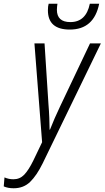

<svg xmlns="http://www.w3.org/2000/svg" viewBox="-121 -764 559 1026"><path d="M-48 242Q5 242 40 208Q75 174 107 109L418 -532H360L200 -195Q169 -130 146 -71H144Q144 -97 142.5 -134Q141 -171 138 -206L117 -532H63L104 -4L57 94Q32 145 8.5 169.5Q-15 194 -49 194Q-75 194 -97 184L-101 232Q-79 242 -48 242ZM252 -606Q381 -606 409 -744H359Q339 -646 255 -646Q183 -646 183 -712Q183 -720 184 -728.5Q185 -737 186 -744H139Q135 -731 135 -709Q135 -606 252 -606Z"/></svg>

Font: Noto Sans Display SemiCondensed Light
Style: Italic
Weight: 300
Width: 4
Italic angle: -12°
Designer: Monotype Design Team
Foundry: Monotype Imaging Inc.
Version: Version 1.900